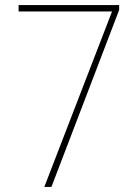

<svg xmlns="http://www.w3.org/2000/svg" viewBox="-20 -734 545 754"><path d="M154 0H182L448 -695V-714H53V-689H420Z"/></svg>

Font: Noto Sans Armenian SemiCondensed Thin
Style: Regular
Weight: 100
Width: 4
Designer: Monotype Design Team
Foundry: Monotype Imaging Inc.
Version: Version 2.008